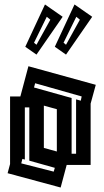

<svg xmlns="http://www.w3.org/2000/svg" viewBox="-20 -823 463 858"><path d="M14 -49 25 -90V-392H71L107 -527L408 -444L385 -360V-86H278L251 15ZM300 -136H320V-379L341 -373L345 -392L137 -451L132 -432L300 -385ZM176 -162 234 -146V-335L176 -351ZM111 -105V-343H91V-110L80 -113L75 -93L220 -56L225 -73ZM275 -579 225 -614 313 -803 392 -748ZM143 -579 93 -614 181 -803 260 -748ZM132 -632 143 -623 205 -735 189 -748ZM264 -632 275 -623 337 -735 321 -748Z"/></svg>

Font: Blaka Hollow
Style: Regular
Weight: 400
Designer: Mohamed Gaber
Foundry: Kief Type Foundry
Version: Version 1.003; ttfautohint (v1.8.4.7-5d5b)